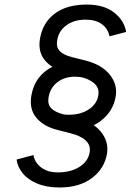

<svg xmlns="http://www.w3.org/2000/svg" viewBox="-20 -732 610 842"><path d="M52.7 -32.3 126.8 -52.2Q132.3 -19 160.6 2.4Q188.8 23.8 232.3 24Q290 24.2 328.3 -0.1Q366.7 -24.3 373.3 -64.3Q383.3 -124.2 287 -148.2L227.7 -163.3Q170 -178.7 139 -216.1Q108 -253.5 117.3 -311.5Q129.3 -383 182.6 -422.4Q235.8 -461.8 322.7 -461.8Q395 -461.8 436.1 -426.6Q477.2 -391.3 485.5 -339L422.3 -322.5Q414.3 -355.3 381.8 -375.5Q349.3 -395.7 309.2 -395.7Q262.8 -395.7 231.2 -371.1Q199.7 -346.5 193 -305.3Q187.7 -274.8 204.2 -257.6Q220.8 -240.3 257.3 -230.8L316.2 -215.5Q387.2 -197.7 422.4 -154.2Q457.7 -110.8 449.3 -58.2Q438 7.5 383.2 48.8Q328.5 90.2 240.7 90.2Q184.8 90.2 143.8 73.2Q102.7 56.3 79.8 28.2Q56.8 0 52.7 -32.3ZM116.7 -287.5 164.7 -302.2Q170 -281.5 185.8 -265Q201.7 -248.5 226.2 -238.6Q250.8 -228.7 281.3 -228.7Q333.8 -228.7 369.6 -252.4Q405.3 -276.2 411.2 -314.3Q416.5 -345.2 394.5 -365.3Q372.5 -385.5 325 -398.3L265.7 -414.3Q208 -430.5 177 -467.4Q146 -504.3 155.2 -561.7Q167.3 -633.2 220.5 -672.6Q273.7 -712 360.5 -712Q435.7 -712 480.2 -677.2Q524.8 -642.5 533.2 -591.8L460.2 -572.7Q453.2 -607.2 426.2 -626.5Q399.2 -645.8 355.5 -645.8Q305 -645.8 271.2 -621.2Q237.5 -596.7 230.8 -555.5Q225.5 -525 242.2 -507.9Q259 -490.8 295.3 -481.5L354.8 -466.5Q425.8 -448.8 461.2 -404.9Q496.5 -361 487.2 -308.2Q476 -242.7 421.2 -201.3Q366.5 -160 278.7 -160Q229.3 -160 193.8 -177.9Q158.3 -195.8 139.2 -224.9Q120 -254 116.7 -287.5Z"/></svg>

Font: Oak Sans Light Italic
Style: Regular
Weight: 400
Italic angle: -9.5°
Foundry: Erik Kennedy, Walven
Version: Version 1.000;Glyphs 3.1.2 (3151)